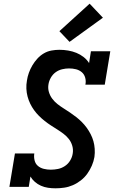

<svg xmlns="http://www.w3.org/2000/svg" viewBox="-20 -1013 640 1041"><path d="M281 8Q260 8 240 5Q220 2 202 -6Q184 -14 169.5 -26.5Q155 -39 145 -56L136 0H31L61 -181H166Q163 -162 167.5 -143.5Q172 -125 185.5 -113.5Q199 -102 217.5 -97.5Q236 -93 255 -93Q275 -93 294.5 -97Q314 -101 331.5 -112.5Q349 -124 360 -142Q371 -160 374 -179Q378 -201 372 -222Q366 -243 353.5 -259Q341 -275 324.5 -287.5Q308 -300 290.5 -311Q273 -322 256 -333Q239 -344 222.5 -357Q206 -370 191.5 -384.5Q177 -399 165 -415.5Q153 -432 144 -450.5Q135 -469 129.5 -489.5Q124 -510 123 -532Q122 -554 126 -576Q129 -597 136.5 -618Q144 -639 155.5 -658.5Q167 -678 182.5 -695Q198 -712 217.5 -723.5Q237 -735 259 -739Q281 -743 302 -743Q326 -743 349.5 -739Q373 -735 394 -726.5Q415 -718 433 -704Q451 -690 463 -671L473 -735H578L548 -554H443Q447 -573 442 -591.5Q437 -610 423.5 -621.5Q410 -633 392 -637.5Q374 -642 354 -642Q336 -642 317 -637.5Q298 -633 282 -621.5Q266 -610 256 -592.5Q246 -575 243 -557Q239 -535 245 -514.5Q251 -494 263.5 -477.5Q276 -461 292 -448.5Q308 -436 325.5 -425Q343 -414 360 -402.5Q377 -391 393 -378.5Q409 -366 423.5 -351.5Q438 -337 450 -320.5Q462 -304 471.5 -285.5Q481 -267 486.5 -247.5Q492 -228 493.5 -206Q495 -184 492 -162Q488 -138 478 -115Q468 -92 453.5 -71.5Q439 -51 418.5 -35Q398 -19 375 -9Q352 1 328 4.5Q304 8 281 8ZM357 -786 302 -844 466 -993 538 -917Z"/></svg>

Font: Iosevka Curly Slab Extended
Style: Bold Italic
Weight: 700
Width: 7
Italic angle: -9°
Monospace: yes
Designer: Belleve Invis
Foundry: Belleve Invis
Version: Version 11.0.0; ttfautohint (v1.8.3)